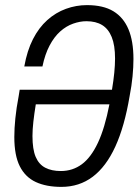

<svg xmlns="http://www.w3.org/2000/svg" viewBox="-20 -719 548 751"><path d="M220 12Q161 12 120 -7Q79 -26 57.5 -68.5Q36 -111 36 -183Q36 -216 40 -256Q44 -296 53 -343L57 -368H418Q424 -404 427 -434.5Q430 -465 430 -490Q430 -542 417 -574Q404 -606 379.5 -621Q355 -636 318 -636Q293 -636 266 -626.5Q239 -617 215.5 -596Q192 -575 174 -541Q156 -507 146 -459H75Q86 -521 109 -566Q132 -611 165 -640.5Q198 -670 238 -684.5Q278 -699 320 -699Q384 -699 423.5 -675Q463 -651 482.5 -604.5Q502 -558 502 -488Q502 -457 498.5 -420.5Q495 -384 487 -343Q467 -224 431 -145.5Q395 -67 342.5 -27.5Q290 12 220 12ZM218 -50Q264 -50 300 -76.5Q336 -103 363 -160.5Q390 -218 408 -311H120Q114 -274 110.5 -243Q107 -212 107 -187Q107 -135 119.5 -105.5Q132 -76 157 -63Q182 -50 218 -50Z"/></svg>

Font: Archivo ExtraCondensed Light
Style: Italic
Weight: 300
Width: 2
Italic angle: -10°
Designer: Hector Gatti
Foundry: Omnibus-Type
Version: Version 2.001